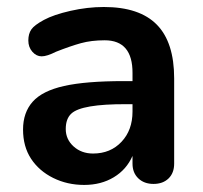

<svg xmlns="http://www.w3.org/2000/svg" viewBox="-20 -521 580 549"><path d="M358.9 -202.1V-223.1H340.8Q213.4 -223.6 184.1 -196.3Q168 -181.6 168 -152.1Q168 -122.6 190.4 -102.3Q212.9 -82 246.1 -82Q295.9 -82 327.4 -115.5Q358.9 -148.9 358.9 -202.1ZM358.9 -312Q359.4 -405.8 279.3 -405.8Q241.2 -405.8 211.2 -397.5Q181.2 -389.2 140.1 -373Q114.3 -359.9 99.1 -359.9Q84 -359.9 72.5 -373Q61 -386.2 61 -405.3Q61 -424.3 69.6 -436.8Q78.1 -449.2 105.7 -464.1Q133.3 -479 181.6 -490Q230 -501 276.9 -501Q378.9 -501 428.5 -450.4Q478 -399.9 478 -296.9V-53.2Q478 -26.4 461.9 -10.7Q445.8 4.9 418.9 4.9Q392.1 4.9 375.5 -11Q358.9 -26.9 358.9 -53.2V-75.2Q341.8 -36.1 305.4 -14.2Q269 7.8 220.7 7.8Q172.4 7.8 132.1 -12.2Q91.8 -32.2 68.8 -67.1Q45.9 -102.1 45.9 -150.6Q45.9 -199.2 73.5 -230.2Q101.1 -261.2 163.1 -275.1Q225.1 -289.1 334 -289.1H358.9Z"/></svg>

Font: Nunito-Bold
Style: Bold
Weight: 700
Designer: Vernon Adams
Foundry: newtypography
Version: Version 3.000